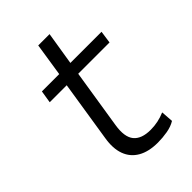

<svg xmlns="http://www.w3.org/2000/svg" viewBox="-197 -725 815 815"><g transform="rotate(-45 211.0 -317.5)"><path d="M257 8Q202 8 166.5 -12.5Q131 -33 117 -71.5Q103 -110 112 -164L155 -438H53L62 -494H166L189 -643H257L233 -494H420L412 -438H224L182 -172Q172 -109 195.5 -80.5Q219 -52 273 -52Q296 -52 317.5 -56.5Q339 -61 360 -70L364 -15Q343 -2 314 3Q285 8 257 8Z"/></g></svg>

Font: Nunito Sans 7pt Light
Style: Italic
Weight: 300
Italic angle: -9°
Designer: Vernon Adams
Foundry: Vernon Adams
Version: Version 3.101;gftools[0.9.27]